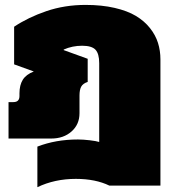

<svg xmlns="http://www.w3.org/2000/svg" viewBox="-20 -570 715 790"><path d="M133.8 200.2V33.2Q209.5 3.9 300.8 3.9Q321.8 3.9 349.1 7.1Q376.5 10.3 388.2 14.2V-310.1Q388.2 -349.1 372.8 -365.5Q357.4 -381.8 317.9 -381.8Q277.8 -381.8 242.2 -366.2V-363.8L340.8 -328.1V-232.9Q321.3 -226.6 314.2 -213.6Q307.1 -200.7 307.1 -176.8V-104Q307.1 -58.1 274.4 -29.1Q241.7 0 190.9 0H15.1V-149.9H35.2Q60.1 -149.9 60.1 -174.8V-186Q60.1 -219.7 73.7 -241.7Q87.4 -263.7 119.1 -275.9L38.1 -305.2V-460Q95.7 -498.5 170.9 -524.2Q246.1 -549.8 332 -549.8Q398.4 -549.8 451.4 -537.6Q504.4 -525.4 539.3 -504.4Q574.2 -483.4 597.2 -454.3Q620.1 -425.3 630.1 -393.3Q640.1 -361.3 640.1 -325.2V193.8H430.2Q373 166 292 166Q205.1 166 133.8 200.2Z"/></svg>

Font: Kanit Black
Style: Regular
Weight: 900
Designer: Katatrad Team
Foundry: CadsonDemak
Version: Version 1.000;PS 001.000;hotconv 1.0.88;makeotf.lib2.5.64775